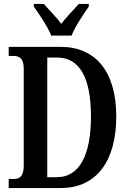

<svg xmlns="http://www.w3.org/2000/svg" viewBox="-20 -951 653 971"><path d="M239 -771H342C359 -816 403 -880 429 -918V-931H378C353 -901 314 -864 290 -830C266 -864 227 -901 202 -931H151V-918C177 -880 222 -816 239 -771ZM24 0H287C473 0 568 -143 568 -362C568 -589 463 -714 287 -714H24V-668H48C79 -668 100 -655 100 -604V-113C100 -62 81 -46 52 -46H24ZM268 -55H219V-660H269C382 -660 440 -559 440 -362C440 -167 382 -55 268 -55Z"/></svg>

Font: Noto Serif Hebrew ExtraCondensed SemiBold
Style: Regular
Weight: 600
Width: 2
Designer: Monotype Design Team
Foundry: Monotype Imaging Inc.
Version: Version 2.004